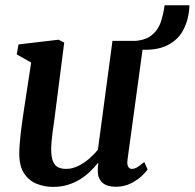

<svg xmlns="http://www.w3.org/2000/svg" viewBox="-20 -722 762 752"><path d="M187.5 10Q154.5 10 124.5 -1.8Q94.5 -13.5 75.2 -41.5Q56 -69.5 55.5 -118Q55.5 -135.5 57 -156.5Q58.5 -177.5 61.2 -200.5Q64 -223.5 67.2 -247.2Q70.5 -271 74 -293.5L102 -477L45.5 -509L52.5 -548L209.5 -566.5L231.5 -555L197.5 -289.5Q195 -268 192 -246.8Q189 -225.5 186.2 -205.8Q183.5 -186 182 -168.5Q180.5 -151 180.5 -137Q180.5 -107.5 187.2 -90.8Q194 -74 207 -67.2Q220 -60.5 239 -60.5Q262.5 -60.5 285.5 -71.5Q308.5 -82.5 328.5 -99.8Q348.5 -117 363.5 -136L420.5 -562H543L479.5 -97Q477 -78 482 -69.2Q487 -60.5 496.5 -60.5Q506 -60.5 516.2 -66.2Q526.5 -72 545 -87.5L558 -58.5Q553.5 -50.5 536.8 -34.2Q520 -18 493.5 -4.2Q467 9.5 433.5 9.5Q399 9.5 381.5 -6.2Q364 -22 363 -48.5Q363 -51 363 -54.8Q363 -58.5 363.2 -63.2Q363.5 -68 364 -73Q364.5 -78 365 -82.5L363.5 -83.5Q350 -66.5 332.5 -49.8Q315 -33 293.2 -19.5Q271.5 -6 245.2 2Q219 10 187.5 10ZM624.5 -701.5H722Q720 -644 696 -601.2Q672 -558.5 623 -539.2Q574 -520 495 -531L490 -561Q543.5 -561 571 -581.8Q598.5 -602.5 609.5 -635Q620.5 -667.5 624.5 -701.5Z"/></svg>

Font: Merriweather 20pt SemiBold
Style: Italic
Weight: 600
Italic angle: -7.8°
Version: Version 2.101